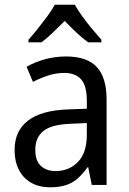

<svg xmlns="http://www.w3.org/2000/svg" viewBox="-20 -786 548 816"><path d="M261 -546Q350 -546 391.5 -501Q433 -456 433 -364V0H370L355 -75H352Q332 -47 310 -27.5Q288 -8 259.5 1Q231 10 193 10Q147 10 113 -9Q79 -28 60.5 -64Q42 -100 42 -149Q42 -229 98.5 -273Q155 -317 269 -321L349 -324V-357Q349 -422 324.5 -449Q300 -476 253 -476Q218 -476 184.5 -465Q151 -454 120 -438L93 -502Q127 -522 170.5 -534Q214 -546 261 -546ZM281 -260Q198 -257 164 -229Q130 -201 130 -149Q130 -103 153.5 -81Q177 -59 216 -59Q274 -59 311.5 -98Q349 -137 349 -213V-263ZM298 -766Q310 -744 329.5 -717Q349 -690 371 -663.5Q393 -637 411 -617V-606H355Q331 -623 305.5 -647Q280 -671 255 -697Q229 -671 204 -647Q179 -623 156 -606H101V-617Q120 -638 141 -664.5Q162 -691 181.5 -717.5Q201 -744 213 -766Z"/></svg>

Font: Noto Sans Arabic SemiCondensed
Style: Regular
Weight: 400
Width: 4
Designer: Monotype Design Team, Nadine Chahine, Nizar Qandah and Khaled Hosny
Foundry: Monotype Imaging Inc.
Version: Version 2.012